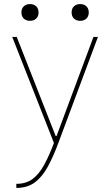

<svg xmlns="http://www.w3.org/2000/svg" viewBox="-20 -701 540 941"><path d="M60 200Q108 200 140 176Q172 152 197.5 105Q223 58 248 -10V9L40 -520H62L253 -34H257L438 -520H460L267 -3Q242 65 214.5 115.5Q187 166 150.5 193Q114 220 60 220ZM127 -599Q108 -599 96.5 -610Q85 -621 85 -640Q85 -659 96.5 -670Q108 -681 127 -681Q146 -681 157.5 -670Q169 -659 169 -640Q169 -621 157.5 -610Q146 -599 127 -599ZM373 -599Q354 -599 342.5 -610Q331 -621 331 -640Q331 -659 342.5 -670Q354 -681 373 -681Q392 -681 403.5 -670Q415 -659 415 -640Q415 -621 403.5 -610Q392 -599 373 -599Z"/></svg>

Font: M PLUS Code Latin Thin
Style: Regular
Weight: 250
Designer: Coji Morishita
Foundry: UNDERFOREST DESIGN
Version: Version 1.002; ttfautohint (v1.8.3)